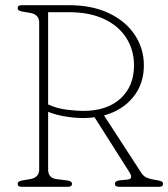

<svg xmlns="http://www.w3.org/2000/svg" viewBox="-20 -720 648 740"><path d="M534.5 -468Q534.5 -395.5 492.5 -344.8Q450.5 -294 381 -275L524.5 -54Q532.5 -41.5 544 -36Q555.5 -30.5 571 -28Q594 -24.5 601.2 -21.5Q608.5 -18.5 608.5 -11.5Q608.5 0 593 0H439Q423 0 423 -11.5Q423 -23 441.5 -25L472 -28Q494.5 -30.5 479.5 -55L344.5 -268Q323.5 -265 303 -265Q270.5 -265 233.5 -270.8Q196.5 -276.5 165.5 -289V-66.5Q165.5 -33.5 199 -29.5L239 -24.5Q257.5 -22 257.5 -11.5Q257.5 0 242 0H63.5Q48 0 48 -11.5Q48 -21.5 65.5 -24.5L95.5 -29.5Q131 -35.5 131 -66.5V-633.5Q131 -664.5 95.5 -670.5L65.5 -675.5Q48 -678.5 48 -688.5Q48 -700 63.5 -700H245Q335.5 -700 400.2 -669Q465 -638 499.8 -585.2Q534.5 -532.5 534.5 -468ZM165.5 -673V-317.5Q200 -301.5 238.8 -297Q277.5 -292.5 300.5 -292.5Q392 -292.5 444.2 -340Q496.5 -387.5 496.5 -468Q496.5 -527 467 -573.5Q437.5 -620 381.5 -646.5Q325.5 -673 245.5 -673Z"/></svg>

Font: Fraunces 72pt SuperSoft Thin
Style: Regular
Weight: 100
Version: Version 1.000;[b76b70a41]